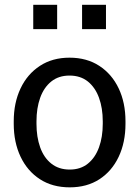

<svg xmlns="http://www.w3.org/2000/svg" viewBox="-20 -782 589 812"><path d="M274.9 10.3Q201.7 10.3 148.7 -24.2Q95.7 -58.6 66.9 -119.4Q38.1 -180.2 38.1 -258.3V-269Q38.1 -347.2 66.9 -408Q95.7 -468.8 148.7 -503.4Q201.7 -538.1 273.9 -538.1Q347.2 -538.1 400.1 -503.4Q453.1 -468.8 481.9 -408.2Q510.7 -347.7 510.7 -269V-258.3Q510.7 -179.7 481.9 -118.9Q453.1 -58.1 400.4 -23.9Q347.7 10.3 274.9 10.3ZM274.9 -64.9Q320.8 -64.9 351.8 -90.1Q382.8 -115.2 398.7 -158.9Q414.6 -202.6 414.6 -258.3V-269Q414.6 -324.7 398.7 -368.4Q382.8 -412.1 351.6 -437.3Q320.3 -462.4 273.9 -462.4Q228 -462.4 196.8 -437.3Q165.5 -412.1 149.9 -368.4Q134.3 -324.7 134.3 -269V-258.3Q134.3 -202.6 149.9 -158.9Q165.5 -115.2 197 -90.1Q228.5 -64.9 274.9 -64.9ZM327.1 -658.7V-761.7H428.2V-658.7ZM120.6 -658.7V-761.7H221.7V-658.7Z"/></svg>

Font: Roboto Slab LO
Style: Regular
Weight: 400
Designer: Google
Version: Version 2.000